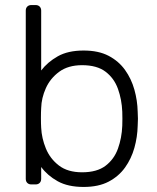

<svg xmlns="http://www.w3.org/2000/svg" viewBox="-20 -730 620 760"><path d="M311 10Q249 10 208.5 -12.5Q168 -35 143 -69V-22Q143 -12 137 -6Q131 0 121 0H104Q94 0 88 -6Q82 -12 82 -22V-688Q82 -698 88 -704Q94 -710 104 -710H121Q131 -710 137 -704Q143 -698 143 -688V-451Q168 -484 208.5 -507Q249 -530 311 -530Q370 -530 410 -509Q450 -488 475 -453Q500 -418 512 -375Q524 -332 525 -288Q526 -273 526 -260Q526 -247 525 -232Q524 -188 512 -145Q500 -102 475 -67Q450 -32 410 -11Q370 10 311 10ZM305 -48Q364 -48 398 -74Q432 -100 447 -142Q462 -184 464 -232Q465 -260 464 -288Q462 -336 447 -378Q432 -420 398 -446Q364 -472 305 -472Q250 -472 214.5 -446Q179 -420 161.5 -381Q144 -342 143 -302Q142 -287 142 -263Q142 -239 143 -224Q145 -183 161.5 -142.5Q178 -102 213 -75Q248 -48 305 -48Z"/></svg>

Font: Rubik Light Light
Style: Regular
Weight: 300
Version: Version 2.101